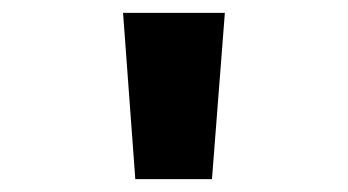

<svg xmlns="http://www.w3.org/2000/svg" viewBox="-20 -734 540 298"><path d="M190 -456 171 -714H329L309 -456Z"/></svg>

Font: Noto Sans Mono ExtraCondensed Black
Style: Regular
Weight: 900
Width: 2
Designer: Monotype Design Team
Foundry: Monotype Imaging Inc.
Version: Version 2.014